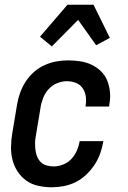

<svg xmlns="http://www.w3.org/2000/svg" viewBox="-20 -783 540 811"><path d="M199 8Q170 8 142 2Q114 -4 92 -19.5Q70 -35 55 -57.5Q40 -80 33 -107Q26 -134 26.5 -163Q27 -192 32 -221L52 -341Q56 -366 65 -391Q74 -416 88.5 -438.5Q103 -461 123.5 -479Q144 -497 168.5 -508Q193 -519 218 -523.5Q243 -528 268 -528Q294 -528 319.5 -524Q345 -520 367 -509.5Q389 -499 406.5 -482Q424 -465 433 -442.5Q442 -420 444.5 -394.5Q447 -369 442 -343L441 -333H341L342 -339Q345 -359 342 -378Q339 -397 328 -412Q317 -427 299 -433.5Q281 -440 262 -440Q241 -440 220 -431Q199 -422 184.5 -405.5Q170 -389 162 -368.5Q154 -348 151 -327L131 -207Q128 -192 128 -177Q128 -162 130 -147.5Q132 -133 137.5 -120Q143 -107 153 -97.5Q163 -88 177.5 -84Q192 -80 207 -80Q226 -80 246.5 -88Q267 -96 281.5 -111.5Q296 -127 304.5 -146.5Q313 -166 316 -185L317 -187H417L416 -184Q412 -159 403 -134Q394 -109 379 -86.5Q364 -64 344 -45Q324 -26 300 -14Q276 -2 250 3Q224 8 199 8ZM199 -587 149 -628 265 -763H375L444 -623L386 -592L310 -699Z"/></svg>

Font: Iosevka Semibold Oblique
Style: Regular
Weight: 600
Italic angle: -9°
Monospace: yes
Designer: Belleve Invis
Foundry: Belleve Invis
Version: Version 32.5.0; ttfautohint (v1.8.4)